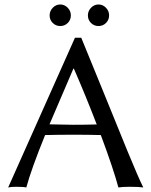

<svg xmlns="http://www.w3.org/2000/svg" viewBox="-20 -825 669 848"><path d="M212.9 -723.6Q199.2 -737.3 199.2 -756.8Q199.2 -776.4 213.1 -790.8Q227.1 -805.2 246.1 -805.2Q265.1 -805.2 279.1 -790.8Q293 -776.4 293 -756.8Q293 -737.3 279.3 -723.6Q265.6 -710 246.1 -710Q226.6 -710 212.9 -723.6ZM381.8 -723.6Q368.2 -737.3 368.2 -756.8Q368.2 -776.4 382.1 -790.8Q396 -805.2 415 -805.2Q434.1 -805.2 448 -790.8Q461.9 -776.4 461.9 -756.8Q461.9 -737.3 448.2 -723.6Q434.6 -710 415 -710Q395.5 -710 381.8 -723.6ZM407.2 -275.4Q359.9 -398.9 306.2 -522H304.2L198.7 -275.9Q207.5 -275.9 247.1 -274.9Q286.6 -273.9 303.2 -273.9Q358.4 -273.9 407.2 -275.4ZM179.2 -228.5Q118.7 -79.6 96.2 2.9Q84 0 50.8 0Q28.3 0 16.1 2.9L311 -658.2H338.9L435.5 -421.9L544.4 -154.3Q590.8 -41.5 612.8 2.9Q595.7 0 553.2 0Q520 0 502.9 2.9Q481 -79.1 425.3 -228.5Q369.1 -230 308.1 -230Q236.3 -230 179.2 -228.5Z"/></svg>

Font: Linux Biolinum G
Style: Regular
Weight: 400
Designer: Philipp H. Poll
Foundry: Philipp H. Poll
Version: Version 1.1.0 ; ttfautohint (v1.6)